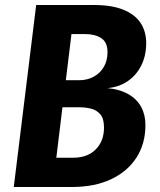

<svg xmlns="http://www.w3.org/2000/svg" viewBox="-20 -747 640 767"><path d="M35 0 124.5 -727H354.5Q427 -727 473.2 -708Q519.5 -689 541.8 -655Q564 -621 564 -575Q564 -524.5 544.2 -485.2Q524.5 -446 489.8 -422.5Q455 -399 409.5 -395Q460 -390 493.8 -370.2Q527.5 -350.5 544.2 -319.2Q561 -288 561 -247.5Q561 -173 525 -117.2Q489 -61.5 423.2 -30.8Q357.5 0 267.5 0ZM205 -117H273.5Q329.5 -117 362.5 -150.2Q395.5 -183.5 395.5 -237.5Q395.5 -273 380.8 -290.2Q366 -307.5 343.5 -313Q321 -318.5 296.5 -318.5H229.5ZM243 -426.5H295.5Q329 -426.5 354.8 -440.8Q380.5 -455 395 -480.2Q409.5 -505.5 409.5 -538.5Q409.5 -578.5 384.2 -594.8Q359 -611 319 -611H265.5Z"/></svg>

Font: Spline Sans Mono
Style: Italic
Weight: 400
Italic angle: -4°
Monospace: yes
Designer: Eben Sorkin, Mirko Velimirovic
Foundry: Sorkin Type
Version: Version 1.004